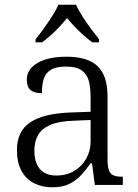

<svg xmlns="http://www.w3.org/2000/svg" viewBox="-20 -786 588 816"><path d="M202 10Q160 10 125.5 -7Q91 -24 71.5 -59.5Q52 -95 52 -149Q52 -228 108.5 -266Q165 -304 282 -308L365 -311V-372Q365 -411 358 -440Q351 -469 328.5 -486Q306 -503 259 -503Q218 -503 195.5 -489Q173 -475 165.5 -449.5Q158 -424 158 -390Q126 -390 110 -403Q94 -416 94 -447Q94 -477 114.5 -499Q135 -521 172.5 -533Q210 -545 262 -545Q353 -545 395 -504.5Q437 -464 437 -377V-113Q437 -82 442 -65Q447 -48 460.5 -41.5Q474 -35 498 -35H502V0H383L371 -92H365Q347 -66 326 -43Q305 -20 276 -5Q247 10 202 10ZM219 -40Q263 -40 295.5 -59.5Q328 -79 346.5 -112Q365 -145 365 -184V-276L294 -273Q230 -271 193.5 -255Q157 -239 141.5 -211.5Q126 -184 126 -145Q126 -113 136 -89.5Q146 -66 166.5 -53Q187 -40 219 -40ZM131 -619Q147 -638 165.5 -664Q184 -690 201.5 -717Q219 -744 228 -766H303Q313 -744 330 -717Q347 -690 366.5 -664Q386 -638 401 -619V-606H372Q351 -622 332.5 -638.5Q314 -655 297 -673Q280 -691 265 -709Q250 -691 233.5 -673Q217 -655 198.5 -638.5Q180 -622 159 -606H131Z"/></svg>

Font: Noto Serif Tibetan Light
Style: Regular
Weight: 300
Version: Version 2.103